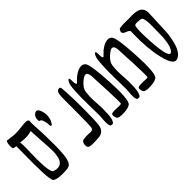

<svg xmlns="http://www.w3.org/2000/svg" viewBox="22 -1232 1488 1488"><g transform="rotate(-45 766.0 -488.0)"><path d="M223 -530 216 -654Q191 -647 173 -645Q155 -643 128.5 -645.5Q102 -648 95 -648Q101 -610 97 -538.5Q93 -467 98 -391.5Q103 -316 123 -309Q145 -302 161.5 -302.5Q178 -303 190 -310.5Q202 -318 209.5 -330Q217 -342 221 -358.5Q225 -375 227 -393Q229 -411 228.5 -430Q228 -449 227 -467.5Q226 -486 225 -502Q223 -522 223 -530ZM73 -261Q65 -268 60.5 -296.5Q56 -325 54.5 -374.5Q53 -424 53 -462.5Q53 -501 53.5 -564.5Q54 -628 54 -650L38 -652Q27 -654 24.5 -657.5Q22 -661 21 -677Q20 -696 24 -713.5Q28 -731 34 -732Q41 -732 88 -725Q125 -719 198 -729Q233 -734 251 -729.5Q269 -725 265 -710Q262 -697 270 -569Q270 -554 271 -510Q272 -466 271.5 -429.5Q271 -393 268 -352Q265 -311 254.5 -284Q244 -257 226 -251Q208 -243 150.5 -244Q93 -245 73 -261Z M354 -572Q351 -575 351 -592Q351 -609 343 -634Q335 -659 325 -659Q315 -659 315 -678Q315 -714 342 -729Q370 -744 385 -701Q402 -651 384 -602Q379 -591 373 -582Q360 -564 354 -572Z M446 -251Q434 -261 437 -281Q439 -305 449 -312.5Q459 -320 491 -321Q502 -322 516.5 -321Q531 -320 538.5 -319.5Q546 -319 553.5 -322Q561 -325 565 -332Q569 -339 570.5 -392Q572 -445 572 -536Q572 -627 572 -642Q572 -708 583 -721Q593 -733 606 -732.5Q619 -732 620 -719Q625 -681 627 -579Q629 -477 627 -428Q626 -323 618 -296Q604 -251 554 -246Q461 -238 446 -251Z M679 -363Q679 -390 677.5 -450.5Q676 -511 676.5 -548.5Q677 -586 679 -631Q681 -676 689 -701Q697 -726 711 -732Q718 -732 718 -697Q718 -659 730 -661Q738 -667 751 -681Q764 -695 771 -700Q807 -728 837 -733Q867 -738 884 -718Q907 -688 917.5 -493Q928 -298 902 -265Q884 -245 826 -242.5Q768 -240 760 -257Q752 -271 751.5 -285.5Q751 -300 763 -305Q784 -309 805 -307.5Q826 -306 843 -306Q860 -306 861 -311Q864 -327 859.5 -441.5Q855 -556 851 -618Q846 -692 789 -646Q762 -626 744 -598Q732 -578 731 -548Q726 -507 731 -448.5Q736 -390 732.5 -326Q729 -262 709 -245Q706 -243 696.5 -243.5Q687 -244 686 -245Q677 -254 675.5 -275.5Q674 -297 676.5 -328Q679 -359 679 -363Z M970 -363Q970 -390 968.5 -450.5Q967 -511 967.5 -548.5Q968 -586 970 -631Q972 -676 980 -701Q988 -726 1002 -732Q1009 -732 1009 -697Q1009 -659 1021 -661Q1029 -667 1042 -681Q1055 -695 1062 -700Q1098 -728 1128 -733Q1158 -738 1175 -718Q1198 -688 1208.5 -493Q1219 -298 1193 -265Q1175 -245 1117 -242.5Q1059 -240 1051 -257Q1043 -271 1042.5 -285.5Q1042 -300 1054 -305Q1075 -309 1096 -307.5Q1117 -306 1134 -306Q1151 -306 1152 -311Q1155 -327 1150.5 -441.5Q1146 -556 1142 -618Q1137 -692 1080 -646Q1053 -626 1035 -598Q1023 -578 1022 -548Q1017 -507 1022 -448.5Q1027 -390 1023.5 -326Q1020 -262 1000 -245Q997 -243 987.5 -243.5Q978 -244 977 -245Q968 -254 966.5 -275.5Q965 -297 967.5 -328Q970 -359 970 -363Z M1431 -336Q1443 -358 1448.5 -390.5Q1454 -423 1455 -446.5Q1456 -470 1457 -552Q1458 -605 1453.5 -629.5Q1449 -654 1441.5 -659Q1434 -664 1418 -665Q1414 -665 1412 -665Q1393 -668 1381 -666Q1369 -664 1366 -655Q1356 -622 1364 -489Q1375 -308 1409 -313Q1419 -315 1431 -336ZM1312 -651Q1309 -661 1295.5 -668Q1282 -675 1271 -678.5Q1260 -682 1254.5 -693Q1249 -704 1262 -723Q1266 -730 1291.5 -731.5Q1317 -733 1345.5 -732Q1374 -731 1400 -733Q1461 -733 1485 -715Q1509 -697 1511 -659Q1509 -633 1507 -563.5Q1505 -494 1502 -449.5Q1499 -405 1485.5 -352.5Q1472 -300 1448 -271Q1372 -190 1335 -350Q1307 -469 1311 -623Q1311 -639 1312 -651Z"/></g></svg>

Font: Amit
Style: Regular
Weight: 400
Version: Version 1.1